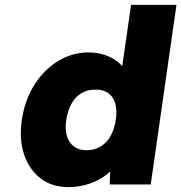

<svg xmlns="http://www.w3.org/2000/svg" viewBox="-20 -760 747 791"><path d="M262 11Q195 11 148 -24.5Q101 -60 79.5 -122.5Q58 -185 70 -266Q82 -347 121 -409.5Q160 -472 218.5 -508Q277 -544 345 -544Q380 -544 410.5 -534Q441 -524 464 -506Q487 -488 501 -464Q515 -440 516 -413L471 -401L520 -740H707L601 0H432L436 -119L472 -112Q464 -86 444 -64Q424 -42 396 -25Q368 -8 333 1.5Q298 11 262 11ZM337 -141Q369 -141 394.5 -156.5Q420 -172 435.5 -199.5Q451 -227 457 -266Q463 -305 455 -333.5Q447 -362 426 -376.5Q405 -391 373 -391Q341 -391 316 -376.5Q291 -362 275 -333.5Q259 -305 253 -266Q247 -227 255.5 -199.5Q264 -172 284.5 -156.5Q305 -141 337 -141Z"/></svg>

Font: Lexend ExtBd
Style: Italic
Weight: 800
Italic angle: -8.13011°
Designer: Bonnie Shaver-Troup, Thomas Jockin
Foundry: Lexend
Version: Version 1.007